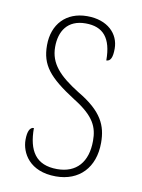

<svg xmlns="http://www.w3.org/2000/svg" viewBox="-68 -590 479 648"><g transform="rotate(10 171.0 -265.5)"><path d="M168 10C248 10 299 -43 299 -128C299 -187 279 -233 194 -283C125 -326 90 -363 90 -420C90 -474 116 -516 178 -516C238 -516 268 -482 268 -405C283 -405 289 -420 289 -449C289 -500 249 -541 179 -541C107 -541 62 -493 62 -421C62 -353 92 -316 184 -257C257 -212 271 -176 271 -130C271 -57 234 -15 168 -15C95 -15 67 -60 67 -138C54 -138 46 -124 46 -94C46 -50 77 10 168 10Z"/></g></svg>

Font: Noto Serif Georgian Condensed Thin
Style: Regular
Weight: 100
Width: 3
Designer: Monotype Design Team, Akaki Razmadze
Foundry: Google LLC
Version: Version 2.003